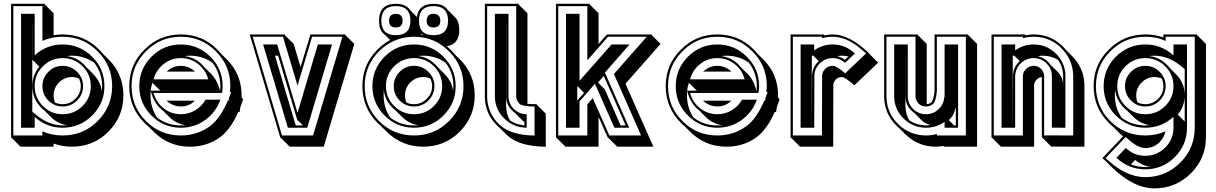

<svg xmlns="http://www.w3.org/2000/svg" viewBox="-20 -717 6454 1019"><path d="M475.6 -322.8Q513.7 -284.2 520 -232.4Q521 -239.3 521.5 -246.1Q522 -252.9 522 -259.8Q522 -329.6 480.5 -383.8Q427.2 -421.4 361.3 -421.4Q354.5 -421.4 348.1 -420.9Q341.8 -420.4 335.4 -419.4Q388.2 -412.6 426.3 -374Q433.6 -366.2 440.4 -358.4L474.6 -324.2H474.1ZM312.5 -51.3Q318.8 -51.3 324.7 -51.5Q330.6 -51.8 336.4 -52.2Q285.6 -59.6 248.5 -97.7L215.3 -130.9Q207.5 -136.7 198.7 -145.5Q175.3 -169.4 163.6 -197.8Q151.9 -226.1 151.9 -259.8Q151.9 -319.8 189 -363.3L154.3 -397.9L151.9 -395.5V-584H151.4V-51.3H151.9V-124.5Q230 -51.3 312.5 -51.3ZM312.5 -164.1Q351.6 -164.1 379.9 -192.4Q408.7 -221.2 408.7 -259.8Q408.7 -271 406.2 -280.8Q403.8 -290.5 399.4 -300.3Q382.3 -308.1 361.3 -308.1Q321.8 -308.1 293.5 -279.3Q264.6 -250.5 264.6 -210.9Q264.6 -200.7 266.4 -191.2Q268.1 -181.6 272 -172.9Q290 -164.1 312.5 -164.1ZM264.6 -530.3Q275.9 -532.2 287.8 -533.2Q299.8 -534.2 312.5 -534.2Q427.2 -534.2 506.3 -453.6Q511.7 -447.8 517.1 -442.1Q522.5 -436.5 527.3 -430.2L555.7 -402.3Q634.8 -323.7 634.8 -210.9Q634.8 -97.7 554.7 -17.6Q475.6 61.5 361.3 61.5Q310.5 61.5 264.6 44.9V61.5H88.9L41.5 14.2H38.6V-696.8H217.3V-693.8L264.6 -646.5ZM312.5 -39.1Q226.6 -39.1 164.1 -96.7V-39.1H91.8V-643.6H164.1V-423.3Q226.6 -481 312.5 -481Q403.8 -481 469 -416Q534.2 -351.1 534.2 -259.8Q534.2 -168.5 469 -103.8Q403.8 -39.1 312.5 -39.1ZM312.5 -110.8Q374.5 -110.8 418.2 -154.5Q461.9 -198.2 461.9 -259.8Q461.9 -321.8 418.2 -365.2Q374.5 -408.7 312.5 -408.7Q251 -408.7 207.5 -365.2Q164.1 -321.8 164.1 -259.8Q164.1 -198.2 207.5 -154.5Q251 -110.8 312.5 -110.8ZM312.5 -151.9Q268.1 -151.9 236.8 -183.6Q205.1 -215.3 205.1 -259.8Q205.1 -304.2 236.8 -335.9Q268.1 -367.7 312.5 -367.7Q356.9 -367.7 388.7 -335.9Q420.9 -303.7 420.9 -259.8Q420.9 -215.8 388.7 -183.6Q356.9 -151.9 312.5 -151.9ZM312.5 2Q421.9 2 498 -74.2Q575.2 -151.4 575.2 -259.8Q575.2 -368.7 498 -444.8Q421.9 -522 312.5 -522Q253.9 -522 205.1 -500V-684.6H50.8V2H205.1V-20Q253.9 2 312.5 2Z M939.9 -51.3Q946.3 -51.3 952.4 -51.3Q958.5 -51.3 964.8 -52.2Q924.3 -58.1 889.6 -85.9Q886.7 -88.4 884 -90.8Q881.3 -93.3 878.9 -95.7L844.2 -130.4Q841.3 -132.3 839.8 -133.8Q797.4 -167.5 779.8 -234.9Q779.3 -229 779.1 -223.1Q778.8 -217.3 778.8 -210.9Q778.8 -144.5 814 -92.8Q867.7 -51.3 939.9 -51.3ZM988.8 -421.4Q981.4 -421.4 974.4 -420.9Q967.3 -420.4 960.4 -419.4Q1003.9 -414.6 1040 -385.7Q1052.7 -375 1064.5 -360.4L1100.1 -325.2Q1132.8 -292.5 1147.5 -236.3H830.6L789.1 -277.8Q785.6 -267.6 783.2 -257.3Q780.8 -247.1 779.8 -235.8H1147.9Q1148.9 -242.7 1149.2 -248.5Q1149.4 -254.4 1149.4 -259.8Q1149.4 -329.6 1107.9 -383.8Q1054.7 -421.4 988.8 -421.4ZM768.1 -45.4Q757.3 -53.7 746.1 -65.4Q666 -145.5 666 -259.8Q666 -374.5 746.1 -453.1Q825.7 -534.2 939.9 -534.2Q1054.7 -534.2 1133.8 -453.6Q1139.2 -447.8 1144.5 -442.1Q1149.9 -436.5 1154.8 -430.2L1183.1 -402.3Q1262.2 -323.7 1262.2 -210.9Q1262.2 -207.5 1262 -204.8Q1261.7 -202.1 1261.7 -199.7L1270.5 -190.9Q1267.6 -181.2 1264.6 -173.3Q1261.7 -165.5 1259.3 -158.7H1259.8Q1258.8 -156.2 1257.6 -153.1Q1256.3 -149.9 1255.4 -147.5Q1254.9 -142.6 1253.7 -134.8Q1252.4 -127 1252 -123H1244.6Q1204.6 -31.7 1149.4 10.3Q1079.6 61.5 988.8 61.5Q875 61.5 795.9 -17.6ZM864.3 -336.9Q866.7 -339.4 868.7 -340.8Q870.6 -342.3 873 -344.2Q902.3 -367.7 939.9 -367.7Q977.1 -367.7 1006.3 -344.2Q1011.2 -340.3 1015.1 -336.9ZM994.6 -167Q970.7 -151.9 939.9 -151.9Q902.8 -151.9 873 -174.8H873.5Q868.2 -178.2 864.3 -182.6H1014.2Q1003.9 -172.4 994.6 -167ZM1085 -295.9Q1072.8 -344.2 1032.5 -376.5Q992.2 -408.7 939.9 -408.7Q887.7 -408.7 847.7 -376.5Q807.6 -344.2 795.4 -295.9ZM939.9 -39.1Q848.6 -39.1 783.9 -103.8Q719.2 -168.5 719.2 -259.8Q719.2 -351.1 783.9 -416Q848.6 -481 939.9 -481Q1031.2 -481 1096.4 -416Q1161.6 -351.1 1161.6 -259.8Q1161.6 -242.7 1158.2 -223.6H795.4Q807.6 -175.3 847.7 -143.1Q887.7 -110.8 939.9 -110.8Q981.9 -110.8 1016.8 -132.1Q1051.8 -153.3 1070.8 -188H1149.4Q1127 -122.6 1070.1 -80.8Q1013.2 -39.1 939.9 -39.1ZM939.9 2Q1026.4 2 1094.2 -47.4Q1148.9 -87.9 1189 -182.6H1193.4L1195.8 -198.7Q1198.2 -206.1 1201.4 -213.4Q1204.6 -220.7 1207 -229H1199.7Q1200.7 -238.8 1201.7 -246.6Q1202.6 -254.4 1202.6 -259.8Q1202.6 -368.7 1125.5 -444.8Q1049.3 -522 939.9 -522Q831.1 -522 754.9 -444.8Q678.2 -368.7 678.2 -259.8Q678.2 -150.9 754.9 -74.2Q831.1 2 939.9 2Z M1439.5 -421.4Q1466.8 -326.7 1494.4 -235.6Q1522 -144.5 1549.8 -51.3H1588.4L1560.1 -79.1Q1559.6 -78.1 1559.6 -77.1Q1559.6 -76.2 1559.1 -75.2L1456.1 -421.4ZM1538.6 -483.9 1575.2 -361.3Q1581.1 -381.8 1587.4 -401.9Q1593.8 -421.9 1599.6 -441.9Q1606.9 -466.3 1614 -489.5Q1621.1 -512.7 1627.4 -534.2H1813.5L1812.5 -531.2L1860.4 -483.9L1698.2 61.5H1517.6L1470.2 14.2H1467.8L1305.2 -534.2H1490.7L1491.7 -530.8ZM1507.8 -39.1 1376.5 -481H1451.2L1559.1 -118.2L1667 -481H1742.2L1610.8 -39.1ZM1641.6 2 1797.4 -522H1636.2Q1618.7 -462.4 1598.9 -396Q1579.1 -329.6 1559.1 -262.7L1481.9 -522H1321.3L1476.6 2Z M2224.1 -531.2Q2221.7 -532.7 2219.7 -534.2Q2217.8 -535.6 2215.8 -537.1L2214.8 -531.7Q2217.3 -531.2 2220 -530.8Q2222.7 -530.3 2225.1 -529.8ZM2177.2 -51.3Q2183.6 -51.3 2189.5 -51.5Q2195.3 -51.8 2201.2 -52.2Q2150.9 -59.6 2112.8 -97.7L2078.6 -131.3Q2070.3 -137.7 2063 -145.5Q2023.4 -185.5 2017.1 -237.8Q2016.1 -231 2016.1 -224.4Q2016.1 -217.8 2016.1 -210.9Q2016.1 -144.5 2051.3 -92.8Q2105 -51.3 2177.2 -51.3ZM2340.3 -322.8Q2378.4 -284.7 2384.8 -233.9Q2386.2 -246.1 2386.2 -259.8Q2386.2 -330.6 2344.7 -384.3Q2293 -421.4 2226.1 -421.4Q2211.4 -421.4 2197.8 -419.9Q2252.4 -413.6 2291 -374Q2298.3 -366.2 2305.2 -358.4L2339.4 -324.2H2338.9ZM2177.2 -164.1Q2216.3 -164.1 2244.6 -192.4Q2273.4 -221.2 2273.4 -259.8Q2273.4 -271 2271 -280.8Q2268.6 -290.5 2264.2 -300.3Q2247.1 -308.1 2226.1 -308.1Q2186.5 -308.1 2157.7 -279.3H2157.2Q2129.4 -250 2129.4 -210.9Q2129.4 -200.7 2131.1 -191.2Q2132.8 -181.6 2136.7 -172.9Q2154.8 -164.1 2177.2 -164.1ZM2003.4 -46.4Q1993.2 -55.2 1982.9 -65.4Q1903.3 -146.5 1903.3 -259.8Q1903.3 -374 1982.9 -453.6Q2015.1 -485.8 2050.8 -504.4L2023.4 -532.2Q1991.7 -553.2 1991.7 -606.9Q1991.7 -696.8 2080.6 -696.8Q2135.3 -696.8 2156.7 -663.1L2192.4 -627Q2201.7 -696.8 2280.8 -696.8Q2335.4 -696.8 2356.4 -664.1L2395.5 -625Q2417.5 -603 2417.5 -558.1Q2417.5 -481.9 2351.1 -471.7Q2356.4 -467.8 2361.3 -463.1Q2366.2 -458.5 2371.1 -453.6Q2376.5 -447.8 2381.8 -442.1Q2387.2 -436.5 2392.1 -430.2L2420.4 -402.3Q2499.5 -323.7 2499.5 -210.9Q2499.5 -97.7 2419.4 -17.6Q2340.3 61.5 2226.1 61.5Q2113.3 61.5 2032.7 -17.6ZM2177.2 -39.1Q2085.9 -39.1 2021.2 -103.8Q1956.5 -168.5 1956.5 -259.8Q1956.5 -351.1 2021.2 -416Q2085.9 -481 2177.2 -481Q2268.6 -481 2333.5 -416Q2398.4 -351.1 2398.4 -259.8Q2398.4 -168.5 2333.5 -103.8Q2268.6 -39.1 2177.2 -39.1ZM2177.2 -110.8Q2239.3 -110.8 2283 -154.5Q2326.7 -198.2 2326.7 -259.8Q2326.7 -321.8 2283 -365.2Q2239.3 -408.7 2177.2 -408.7Q2115.7 -408.7 2072 -365.2Q2028.3 -321.8 2028.3 -259.8Q2028.3 -198.2 2072 -154.5Q2115.7 -110.8 2177.2 -110.8ZM2280.8 -571.3Q2244.6 -571.3 2244.6 -606.9Q2244.6 -643.6 2280.8 -643.6Q2316.9 -643.6 2316.9 -606.9Q2316.9 -571.3 2280.8 -571.3ZM2080.6 -571.3Q2044.9 -571.3 2044.9 -606.9Q2044.9 -643.6 2080.6 -643.6Q2116.7 -643.6 2116.7 -606.9Q2116.7 -571.3 2080.6 -571.3ZM2080.6 -530.3Q2158.2 -530.3 2158.2 -606.9Q2158.2 -684.6 2080.6 -684.6Q2003.9 -684.6 2003.9 -606.9Q2003.9 -530.3 2080.6 -530.3ZM2280.8 -530.3Q2357.9 -530.3 2357.9 -606.9Q2357.9 -684.6 2280.8 -684.6Q2203.6 -684.6 2203.6 -606.9Q2203.6 -530.3 2280.8 -530.3ZM2177.2 -151.9Q2132.8 -151.9 2101.1 -183.6Q2069.8 -215.3 2069.8 -259.8Q2069.8 -304.2 2101.1 -335.9Q2132.8 -367.7 2177.2 -367.7Q2221.7 -367.7 2253.4 -335.9Q2285.6 -303.7 2285.6 -259.8Q2285.6 -215.8 2253.4 -183.6Q2221.7 -151.9 2177.2 -151.9ZM2177.2 2Q2286.6 2 2362.8 -74.2Q2439.9 -151.4 2439.9 -259.8Q2439.9 -368.7 2362.8 -444.8Q2286.6 -522 2177.2 -522Q2068.8 -522 1991.7 -444.8Q1915.5 -368.7 1915.5 -259.8Q1915.5 -150.9 1991.7 -74.2Q2068.4 2 2177.2 2Z M2763.2 -69.3Q2757.3 -73.2 2750.5 -80.1L2712.4 -118.2Q2709.5 -120.6 2706.5 -122.8Q2703.6 -125 2700.7 -127.9Q2668.5 -157.7 2666.5 -200.7V-584H2666V-152.8Q2667 -131.8 2671.9 -113.3Q2676.8 -94.7 2686.5 -78.1Q2720.7 -54.7 2763.2 -51.8ZM2829.1 -161.1 2876.5 -113.8V62Q2806.2 61 2754.6 45.9Q2703.1 30.8 2670.9 0L2669.4 -1L2632.3 -38.1Q2626.5 -42.5 2621.1 -47.9Q2556.2 -109.9 2553.2 -199.7V-696.8H2731.9V-693.8L2779.3 -646.5V-166Q2789.1 -165 2801.5 -164.6Q2814 -164.1 2829.1 -164.1ZM2775.4 -39.1Q2707 -39.6 2658 -86.4Q2608.9 -133.3 2606.4 -201.2V-643.6H2678.7V-201.2Q2681.2 -163.1 2709 -137Q2736.8 -110.8 2775.4 -110.8ZM2816.9 -151.9Q2752.9 -151.9 2737.3 -166Q2722.2 -181.2 2719.7 -201.7V-684.6H2565.4V-200.2Q2568.4 -115.2 2629.4 -56.6Q2660.2 -27.3 2707 -12.9Q2753.9 1.5 2816.9 2.4Z M3043.5 -183.1 3079.6 -224.1 3045.9 -258.8Q3043.9 -256.8 3043.5 -255.9ZM3189.5 -243.2 3273.9 -51.3H3300.3Q3293.5 -66.9 3286.1 -83.5Q3278.8 -100.1 3272 -116.2Q3251 -164.1 3228.3 -215.3Q3205.6 -266.6 3184.1 -314Q3176.3 -305.2 3168.9 -296.1Q3161.6 -287.1 3153.8 -278.8ZM3156.7 -483.4Q3165.5 -494.1 3175.3 -504.9Q3182.1 -512.2 3188.7 -519.8Q3195.3 -527.3 3201.2 -534.2H3439.9L3438 -531.7L3485.8 -483.9L3299.8 -272.9Q3316.4 -235.4 3335.2 -192.4Q3354 -149.4 3373.5 -105.5Q3382.8 -85 3392.8 -62.3Q3402.8 -39.6 3412.6 -17.3Q3422.4 4.9 3431.4 25.1Q3440.4 45.4 3447.8 61.5H3255.9L3208.5 14.2H3206.1L3156.7 -96.7V61.5H2981L2933.6 14.2H2930.7V-696.8H3109.4V-693.8L3156.7 -646.5ZM2983.9 -39.1V-643.6H3055.7V-288.1L3225.6 -481H3321.3L3190.4 -331.5L3319.3 -39.1H3240.7L3137.7 -272.5L3055.7 -178.7V-39.1ZM3097.2 2V-163.1Q3105.5 -172.9 3112.3 -180.7Q3119.1 -188.5 3126 -196.3L3213.9 2H3382.3Q3367.7 -31.7 3349.4 -73.2Q3331.1 -114.7 3311.8 -158.2Q3292.5 -201.7 3273.4 -244.6Q3254.4 -287.6 3238.3 -324.2L3412.6 -522H3207Q3181.2 -492.2 3153.6 -460.9Q3126 -429.7 3097.2 -397V-684.6H2942.9V2Z M3787.1 -51.3Q3793.5 -51.3 3799.6 -51.3Q3805.7 -51.3 3812 -52.2Q3771.5 -58.1 3736.8 -85.9Q3733.9 -88.4 3731.2 -90.8Q3728.5 -93.3 3726.1 -95.7L3691.4 -130.4Q3688.5 -132.3 3687 -133.8Q3644.5 -167.5 3627 -234.9Q3626.5 -229 3626.2 -223.1Q3626 -217.3 3626 -210.9Q3626 -144.5 3661.1 -92.8Q3714.8 -51.3 3787.1 -51.3ZM3835.9 -421.4Q3828.6 -421.4 3821.5 -420.9Q3814.5 -420.4 3807.6 -419.4Q3851.1 -414.6 3887.2 -385.7Q3899.9 -375 3911.6 -360.4L3947.3 -325.2Q3980 -292.5 3994.6 -236.3H3677.7L3636.2 -277.8Q3632.8 -267.6 3630.4 -257.3Q3627.9 -247.1 3627 -235.8H3995.1Q3996.1 -242.7 3996.3 -248.5Q3996.6 -254.4 3996.6 -259.8Q3996.6 -329.6 3955.1 -383.8Q3901.9 -421.4 3835.9 -421.4ZM3615.2 -45.4Q3604.5 -53.7 3593.3 -65.4Q3513.2 -145.5 3513.2 -259.8Q3513.2 -374.5 3593.3 -453.1Q3672.9 -534.2 3787.1 -534.2Q3901.9 -534.2 3981 -453.6Q3986.3 -447.8 3991.7 -442.1Q3997.1 -436.5 4002 -430.2L4030.3 -402.3Q4109.4 -323.7 4109.4 -210.9Q4109.4 -207.5 4109.1 -204.8Q4108.9 -202.1 4108.9 -199.7L4117.7 -190.9Q4114.7 -181.2 4111.8 -173.3Q4108.9 -165.5 4106.4 -158.7H4106.9Q4106 -156.2 4104.7 -153.1Q4103.5 -149.9 4102.5 -147.5Q4102.1 -142.6 4100.8 -134.8Q4099.6 -127 4099.1 -123H4091.8Q4051.8 -31.7 3996.6 10.3Q3926.8 61.5 3835.9 61.5Q3722.2 61.5 3643.1 -17.6ZM3711.4 -336.9Q3713.9 -339.4 3715.8 -340.8Q3717.8 -342.3 3720.2 -344.2Q3749.5 -367.7 3787.1 -367.7Q3824.2 -367.7 3853.5 -344.2Q3858.4 -340.3 3862.3 -336.9ZM3841.8 -167Q3817.9 -151.9 3787.1 -151.9Q3750 -151.9 3720.2 -174.8H3720.7Q3715.3 -178.2 3711.4 -182.6H3861.3Q3851.1 -172.4 3841.8 -167ZM3932.1 -295.9Q3919.9 -344.2 3879.6 -376.5Q3839.4 -408.7 3787.1 -408.7Q3734.9 -408.7 3694.8 -376.5Q3654.8 -344.2 3642.6 -295.9ZM3787.1 -39.1Q3695.8 -39.1 3631.1 -103.8Q3566.4 -168.5 3566.4 -259.8Q3566.4 -351.1 3631.1 -416Q3695.8 -481 3787.1 -481Q3878.4 -481 3943.6 -416Q4008.8 -351.1 4008.8 -259.8Q4008.8 -242.7 4005.4 -223.6H3642.6Q3654.8 -175.3 3694.8 -143.1Q3734.9 -110.8 3787.1 -110.8Q3829.1 -110.8 3864 -132.1Q3898.9 -153.3 3918 -188H3996.6Q3974.1 -122.6 3917.2 -80.8Q3860.4 -39.1 3787.1 -39.1ZM3787.1 2Q3873.5 2 3941.4 -47.4Q3996.1 -87.9 4036.1 -182.6H4040.5L4043 -198.7Q4045.4 -206.1 4048.6 -213.4Q4051.8 -220.7 4054.2 -229H4046.9Q4047.9 -238.8 4048.8 -246.6Q4049.8 -254.4 4049.8 -259.8Q4049.8 -368.7 3972.7 -444.8Q3896.5 -522 3787.1 -522Q3678.2 -522 3602.1 -444.8Q3525.4 -368.7 3525.4 -259.8Q3525.4 -150.9 3602.1 -74.2Q3678.2 2 3787.1 2Z M4482.4 -417.5Q4465.3 -421.4 4448.2 -421.4Q4441.9 -421.4 4435.8 -420.7Q4429.7 -419.9 4422.9 -418.9Q4444.3 -414.6 4464.4 -399.9ZM4288.6 -51.3H4289.1Q4289.1 -85 4289.1 -117.9Q4289.1 -150.9 4289.6 -184.1Q4289.6 -196.8 4289.6 -214.6Q4289.6 -232.4 4289.8 -251.2Q4290 -270 4290 -287.8Q4290 -305.7 4290 -318.8Q4291 -340.8 4299.8 -358.6Q4308.6 -376.5 4324.2 -391.1L4325.7 -392.6L4296.9 -421.4H4288.6ZM4592.8 -432.1 4640.6 -384.3 4514.2 -264.2Q4464.8 -308.1 4448.2 -308.1Q4429.2 -308.1 4417 -296.4H4417.5Q4410.6 -289.6 4407 -282.7Q4403.3 -275.9 4402.8 -269Q4402.8 -233.9 4402.6 -193.1Q4402.3 -152.3 4402.3 -109.4Q4402.3 -87.9 4402.3 -64.9Q4402.3 -42 4402.3 -19.8Q4402.3 2.4 4402.1 23.2Q4401.9 43.9 4401.9 61.5H4226.1L4178.7 14.2H4175.8V-534.2H4354.5V-531.2L4356 -529.3Q4377 -534.2 4399.4 -534.2Q4443.8 -534.2 4491.9 -509.5Q4540 -484.9 4593.8 -433.1ZM4464.8 -383.3Q4436.5 -408.7 4399.4 -408.7Q4360.8 -408.7 4332.8 -382.6Q4304.7 -356.4 4302.2 -318.8L4301.3 -39.1H4229V-481H4301.3V-449.2Q4344.2 -481 4399.4 -481Q4467.3 -481 4516.1 -433.6Q4516.6 -433.1 4517.1 -433.1ZM4576.2 -433.1Q4529.3 -478.5 4485.6 -500.2Q4441.9 -522 4399.4 -522Q4368.7 -522 4342.3 -514.2V-522H4188V2H4342.3Q4342.3 -32.7 4342.5 -74.2Q4342.8 -115.7 4342.8 -158.4Q4342.8 -201.2 4343 -242.4Q4343.3 -283.7 4343.3 -318.8V-317.9Q4344.7 -336.9 4360.8 -353Q4377 -367.7 4399.4 -367.7Q4420.9 -367.7 4465.3 -327.6Z M5016.1 -79.1 5043.9 -51.3H5052.7V-141.6H5049.8Q5044.9 -106.4 5017.1 -80.1ZM4785.2 -152.8Q4786.1 -131.8 4791 -113.3Q4795.9 -94.7 4806.2 -78.1Q4844.7 -52.2 4894.5 -51.3Q4900.4 -51.3 4906.2 -52Q4912.1 -52.7 4918.5 -53.7Q4904.3 -57.1 4892.1 -63.5Q4879.9 -69.8 4869.6 -80.1L4831.1 -118.7Q4828.1 -121.1 4825.2 -123.3Q4822.3 -125.5 4819.8 -127.9Q4787.6 -157.7 4785.6 -200.7V-421.4H4785.2ZM5118.2 -534.2V-531.2L5165.5 -483.9V61.5H4990.2L4986.3 57.6Q4975.1 59.6 4964.6 60.5Q4954.1 61.5 4943.4 61.5Q4854.5 60.5 4790 0Q4789.1 -1 4787.8 -2Q4786.6 -2.9 4785.6 -3.9L4752 -37.1Q4749 -39.6 4746.1 -42.2Q4743.2 -44.9 4740.2 -47.9Q4675.3 -109.9 4672.4 -199.7V-534.2H4851.1V-531.2L4898.4 -483.9V-164.1Q4914.1 -165 4923.8 -174.8Q4928.7 -179.7 4933.1 -195.8Q4937.5 -211.9 4939.9 -232.4V-534.2ZM5064.9 -481V-39.1H4993.2V-70.3Q4948.7 -39.1 4894.5 -39.1Q4826.2 -39.6 4777.1 -86.4Q4728 -133.3 4725.6 -201.2V-481H4797.9V-201.2Q4800.3 -163.1 4828.1 -137Q4856 -110.8 4894.5 -110.8Q4933.1 -110.8 4960.9 -137Q4988.8 -163.1 4991.2 -201.2H4993.2V-481ZM4952.1 -522V-231.4Q4947.3 -180.7 4932.6 -166Q4917 -151.9 4894.5 -151.9Q4872.1 -151.9 4856.4 -166Q4841.3 -181.2 4838.9 -201.7V-522H4684.6V-200.2Q4687.5 -115.2 4748.5 -56.6Q4779.3 -27.3 4815.4 -12.9Q4851.6 1.5 4894.5 2Q4909.2 2 4923.6 0Q4938 -2 4952.1 -5.9V2H5106V-522Z M5355 -51.3H5355.5Q5355.5 -85 5355.5 -117.9Q5355.5 -150.9 5356 -184.1Q5356 -196.8 5356 -214.6Q5356 -232.4 5356.2 -251.2Q5356.4 -270 5356.4 -287.8Q5356.4 -305.7 5356.4 -318.8Q5357.4 -340.8 5366.2 -358.6Q5375 -376.5 5390.6 -391.1L5392.1 -392.6L5363.3 -421.4H5355ZM5622.1 -227.5Q5622.1 -250.5 5622.3 -272.9Q5622.6 -295.4 5622.6 -318.4Q5620.6 -363.3 5595.2 -399.4Q5559.1 -421.4 5514.6 -421.4Q5501.5 -421.4 5488.3 -418.5Q5517.1 -412.1 5540 -391.1Q5543.9 -387.2 5547.4 -383.1Q5550.8 -378.9 5554.2 -374.5L5587.9 -341.3L5590.8 -338.4Q5605 -324.7 5613 -307.1Q5621.1 -289.6 5622.1 -270ZM5669.9 -419.4Q5731.4 -357.9 5735.4 -271V61.5L5559.6 61L5512.2 13.7H5509.3V-308.1Q5494.1 -306.2 5483.9 -296.4Q5471.2 -285.2 5468.3 -268.1V61.5H5292.5L5245.1 14.2H5242.2V-534.2H5420.9V-531.2L5422.4 -529.3Q5443.4 -534.2 5465.8 -534.2Q5510.3 -534.2 5549.1 -518.6Q5587.9 -502.9 5619.1 -472.2Q5624.5 -466.8 5629.2 -461.4Q5633.8 -456.1 5638.7 -450.7ZM5295.4 -39.1V-481H5367.7V-449.2Q5410.6 -481 5465.8 -481Q5533.7 -481 5582.8 -433.6Q5631.8 -386.2 5634.8 -318.8H5634.3V-39.1L5562.5 -39.6V-318.8Q5560.1 -356.4 5532 -382.6Q5503.9 -408.7 5465.8 -408.7Q5427.2 -408.7 5399.2 -382.6Q5371.1 -356.4 5368.7 -318.8H5367.7V-39.1ZM5408.7 2V-317.4Q5411.6 -338.4 5427.7 -353Q5443.8 -367.7 5465.8 -367.7Q5487.8 -367.7 5503.4 -353Q5511.2 -345.7 5515.6 -336.7Q5520 -327.6 5521.5 -317.9V1.5L5675.8 2V-319.8Q5671.9 -404.3 5610.8 -463.4H5611.3Q5551.3 -522 5465.8 -522Q5435.1 -522 5408.7 -514.2V-522H5254.4V2Z M5981.9 155.3Q6017.6 169.4 6058.6 169.4Q6071.3 169.4 6084.5 168Q6061.5 165 6041.5 155.8Q6021.5 146.5 6004.4 131.8ZM6267.6 -205.1Q6265.6 -150.4 6230.5 -108.9L6267.6 -72.3ZM5897 -210.9Q5897 -177.2 5906 -147.7Q5915 -118.2 5933.6 -91.8Q5988.3 -51.3 6058.6 -51.3Q6070.3 -51.3 6082 -52.7Q6031.7 -60.1 5994.1 -97.7L5960.9 -130.9Q5953.1 -136.7 5944.3 -145.5Q5904.3 -186.5 5898.4 -239.7Q5897.5 -232.4 5897.2 -225.3Q5897 -218.3 5897 -210.9ZM6107.4 -421.4Q6100.1 -421.4 6093 -420.9Q6085.9 -420.4 6079.1 -419.4Q6131.3 -413.6 6172.4 -374Q6176.8 -369.6 6180.7 -365.2Q6184.6 -360.8 6188.5 -356L6221.7 -322.8Q6267.6 -276.9 6267.6 -210.9V-350.1Q6189 -421.4 6107.4 -421.4ZM6058.6 -164.1Q6097.2 -164.1 6126 -191.9Q6140.1 -206.1 6147.2 -222.7Q6154.3 -239.3 6154.3 -259.8Q6154.3 -281.7 6145.5 -300.3Q6127.9 -308.1 6107.4 -308.1Q6067.9 -308.1 6039.1 -279.3Q6010.3 -250.5 6010.3 -210.9Q6010.3 -189.9 6017.6 -173.3Q6035.6 -164.1 6058.6 -164.1ZM5940.9 6.3Q5934.1 1 5927.2 -4.9Q5920.4 -10.7 5914.1 -17.6L5886.7 -44.9Q5880.9 -49.8 5875.2 -54.9Q5869.6 -60.1 5864.3 -65.4Q5784.2 -145.5 5784.2 -259.8Q5784.2 -374.5 5864.3 -453.1Q5943.8 -534.2 6058.6 -534.2Q6085.4 -534.2 6108.4 -530.3Q6131.3 -526.4 6154.3 -518.1V-534.2H6333V-531.2L6380.4 -483.9V9.8Q6380.4 123 6300.8 202.6Q6220.7 282.7 6107.4 282.7Q5996.6 282.7 5881.3 170.9L5854 143.6Q5848.1 138.2 5842.3 132.8Q5836.4 127.4 5830.6 122.1ZM5955.1 68.4Q5998 109.9 6058.6 109.9Q6120.1 109.9 6164.1 66.2Q6208 22.5 6208 -39.1V-96.7Q6144 -39.1 6058.6 -39.1Q5967.3 -39.1 5902.3 -103.8Q5837.4 -168.5 5837.4 -259.8Q5837.4 -351.1 5902.3 -416Q5967.3 -481 6058.6 -481Q6144 -481 6208 -423.3V-481H6279.8V-39.1Q6279.8 52.2 6214.8 116.9Q6149.9 181.6 6058.6 181.6Q5969.2 181.6 5905.3 120.1ZM6058.6 -110.8Q6120.1 -110.8 6164.1 -154.5Q6208 -198.2 6208 -259.8Q6208 -321.8 6164.1 -365.2Q6120.1 -408.7 6058.6 -408.7Q5996.6 -408.7 5953.1 -365.2Q5909.7 -321.8 5909.7 -259.8Q5909.7 -198.2 5953.1 -154.5Q5996.6 -110.8 6058.6 -110.8ZM6058.6 -151.9Q6014.2 -151.9 5982.4 -183.6Q5950.7 -215.3 5950.7 -259.8Q5950.7 -304.2 5982.4 -335.9Q6014.2 -367.7 6058.6 -367.7Q6103 -367.7 6134.8 -335.9Q6166.5 -303.2 6166.5 -259.8Q6166.5 -216.3 6134.8 -183.6Q6103 -151.9 6058.6 -151.9ZM5847.7 121.6Q5952.1 223.1 6058.6 223.1Q6167 223.1 6244.1 146Q6320.8 69.3 6320.8 -39.1V-522H6166.5V-499.5Q6140.6 -511.7 6114.7 -516.8Q6088.9 -522 6058.6 -522Q5949.2 -522 5873 -444.8Q5796.4 -368.7 5796.4 -259.8Q5796.4 -150.9 5873 -74.2Q5949.2 2 6058.6 2Q6115.7 2 6165 -20Q6162.1 -3.9 6154.5 10.3Q6147 24.4 6134.8 37.1Q6103 68.8 6058.6 68.8Q6015.1 68.8 5954.6 9.8Z"/></svg>

Font: Gondrin
Style: Regular
Weight: 400
Designer: Peter Wiegel, original typeface by Carl Albert Fahrenwaldt 1901
Foundry: Peter Wiegel
Version: Version 1.000 2010 initial release